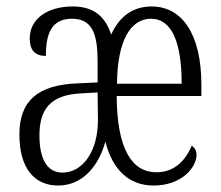

<svg xmlns="http://www.w3.org/2000/svg" viewBox="-20 -564 683 594"><path d="M160 10C241 10 288 -59 306 -126C328 -38 380 10 455 10C542 10 588 -46 588 -85C588 -98 582 -108 573 -113C552 -63 516 -31 464 -31C389 -31 342 -101 341 -267H603V-302C603 -459 543 -544 449 -544C391 -544 349 -513 324 -457C304 -518 265 -544 205 -544C127 -544 72 -506 72 -445C72 -409 88 -391 122 -391C122 -460 139 -506 203 -506C269 -506 282 -453 282 -372V-309L218 -306C98 -301 40 -253 40 -148C40 -40 89 10 160 10ZM542 -305H342C343 -440 385 -506 447 -506C513 -506 542 -430 542 -305ZM173 -30C126 -30 102 -72 102 -145C102 -226 136 -270 229 -275L282 -278L283 -192C283 -96 236 -30 173 -30Z"/></svg>

Font: Noto Serif Tamil ExtraCondensed Light
Style: Italic
Weight: 300
Width: 2
Italic angle: -12°
Designer: Indian Type Foundry, Tom Grace, and the Monotype Design Team
Foundry: Monotype Imaging Inc.
Version: Version 2.003